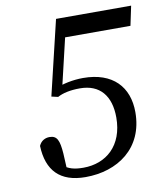

<svg xmlns="http://www.w3.org/2000/svg" viewBox="-77 -710 675 787"><g transform="rotate(-10 261.0 -317.0)"><path d="M216.2 13.1C349.8 13.1 463 -63.2 463 -213.8C463 -318.8 399.7 -388.8 275.8 -388.8C233.7 -388.8 189.4 -379.6 158.2 -365.3L183.3 -356.5L243.5 -611.6L212 -565.6H504.6L521.7 -646.6H209.1L135 -336.3L162.2 -330.1C184.1 -342.1 215 -349.2 255.9 -349.2C338.5 -349.2 382.3 -296.3 382.3 -205.8C382.3 -89.2 309.4 -26.3 214.1 -26.3C177.3 -26.3 152.4 -32.2 126.6 -53.8L146.9 -18.8L142.9 -98C138.9 -153.2 129.9 -174.3 98.5 -174.3C81.2 -174.3 63.2 -166.2 54.1 -145.1C57.8 -42.1 110.2 13.1 216.2 13.1Z"/></g></svg>

Font: Source Serif Variable
Style: Italic
Weight: 389
Italic angle: -12°
Designer: Frank Grießhammer
Foundry: Adobe Systems Incorporated
Version: Version 3.001;hotconv 1.0.111;makeotfexe 2.5.65597